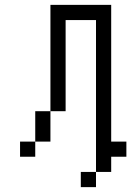

<svg xmlns="http://www.w3.org/2000/svg" viewBox="-20 -645 540 790"><path d="M500 0V-62.5H437.5V-625H187.5V-187.5H125Q125 -187.5 125 -62.5H62.5V0H125V-62.5H187.5Q187.5 -62.5 187.5 -187.5H250Q250 -187.5 250 -562.5H375Q375 -562.5 375 62.5H312.5V125H375V62.5H437.5V0Z"/></svg>

Font: BFUnifontExMono
Style: Regular
Weight: 500
Version: Version 15.0.06